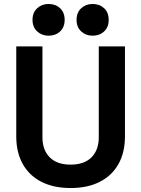

<svg xmlns="http://www.w3.org/2000/svg" viewBox="-20 -934 712 968"><path d="M336 14Q250 14 188.5 -17.5Q127 -49 94.5 -107.5Q62 -166 62 -246V-700H194V-242Q194 -178 230.5 -141Q267 -104 336 -104Q405 -104 441.5 -141Q478 -178 478 -242V-700H610V-246Q610 -166 577.5 -107.5Q545 -49 483.5 -17.5Q422 14 336 14ZM447 -754Q413 -754 389.5 -775.5Q366 -797 366 -834Q366 -871 389.5 -892.5Q413 -914 447 -914Q482 -914 505 -892.5Q528 -871 528 -834Q528 -797 505 -775.5Q482 -754 447 -754ZM225 -754Q191 -754 167.5 -775.5Q144 -797 144 -834Q144 -871 167.5 -892.5Q191 -914 225 -914Q260 -914 283 -892.5Q306 -871 306 -834Q306 -797 283 -775.5Q260 -754 225 -754Z"/></svg>

Font: Space Grotesk Light
Style: Bold
Weight: 700
Version: Version 2.000